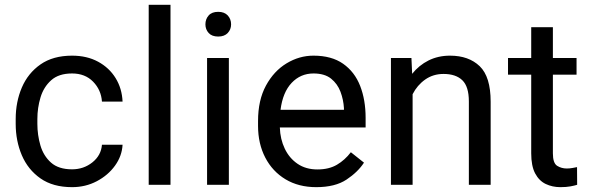

<svg xmlns="http://www.w3.org/2000/svg" viewBox="-20 -770 2459 800"><path d="M280.3 -64.5Q328.6 -64.5 365 -93.5Q401.4 -122.6 404.8 -167H490.7Q488.3 -120.1 459.2 -79.8Q430.2 -39.6 383.3 -14.9Q336.4 9.8 280.3 9.8Q200.7 9.8 148.7 -26.6Q96.7 -63 71 -123Q45.4 -183.1 45.4 -253.9V-274.4Q45.4 -345.2 71 -405.3Q96.7 -465.3 148.9 -501.7Q201.2 -538.1 280.3 -538.1Q342.3 -538.1 388.7 -512.9Q435.1 -487.8 461.7 -444.6Q488.3 -401.4 490.7 -346.7H404.8Q401.4 -395.5 367.9 -429.7Q334.5 -463.9 280.3 -463.9Q224.6 -463.9 193.1 -435.5Q161.6 -407.2 148.7 -363.8Q135.7 -320.3 135.7 -274.4V-253.9Q135.7 -207.5 148.4 -164.1Q161.1 -120.6 192.6 -92.5Q224.1 -64.5 280.3 -64.5Z M690.4 -750V0H599.6V-750Z M835.9 -668.5Q835.9 -690.4 849.4 -705.6Q862.8 -720.7 889.2 -720.7Q915 -720.7 929 -705.6Q942.9 -690.4 942.9 -668.5Q942.9 -647.5 929 -632.6Q915 -617.7 889.2 -617.7Q862.8 -617.7 849.4 -632.6Q835.9 -647.5 835.9 -668.5ZM933.6 -528.3V0H842.8V-528.3Z M1297.9 9.8Q1224.1 9.8 1169.7 -22.9Q1115.2 -55.7 1085.2 -113.5Q1055.2 -171.4 1055.2 -245.6V-266.1Q1055.2 -352.5 1088.1 -413.3Q1121.1 -474.1 1174.1 -506.1Q1227.1 -538.1 1286.1 -538.1Q1361.8 -538.1 1409.9 -504.2Q1458 -470.2 1480.7 -411.9Q1503.4 -353.5 1503.4 -279.3V-238.8H1146Q1147.5 -190.4 1166.5 -150.6Q1185.5 -110.8 1220 -87.4Q1254.4 -64 1302.7 -64Q1350.6 -64 1383.8 -83.5Q1417 -103 1441.9 -135.7L1496.6 -92.3Q1471.2 -53.2 1423.8 -21.7Q1376.5 9.8 1297.9 9.8ZM1286.1 -463.9Q1232.4 -463.9 1195.3 -424.8Q1158.2 -385.7 1148.9 -312.5H1413.1V-319.3Q1411.1 -354.5 1398.7 -387.7Q1386.2 -420.9 1359.4 -442.4Q1332.5 -463.9 1286.1 -463.9Z M1828.1 -461.9Q1784.7 -461.9 1751.5 -438.5Q1718.3 -415 1699.2 -377.4V0H1608.9V-528.3H1694.3L1697.3 -462.4Q1725.6 -498 1765.6 -518.1Q1805.7 -538.1 1855 -538.1Q1933.1 -538.1 1978.8 -494.1Q2024.4 -450.2 2024.4 -346.2V0H1933.6V-347.2Q1933.6 -409.2 1906.5 -435.5Q1879.4 -461.9 1828.1 -461.9Z M2382.3 -528.3V-459H2283.7V-130.9Q2283.7 -90.3 2301.5 -79.1Q2319.3 -67.9 2341.8 -67.9Q2353 -67.9 2365.5 -70.1Q2377.9 -72.3 2384.3 -73.7L2384.8 0Q2374 3.4 2356.7 6.6Q2339.4 9.8 2314.9 9.8Q2281.7 9.8 2253.9 -3.4Q2226.1 -16.6 2209.7 -47.6Q2193.4 -78.6 2193.4 -131.3V-459H2096.7V-528.3H2193.4V-656.7H2283.7V-528.3Z"/></svg>

Font: Vazirmatn RD UI
Style: Regular
Weight: 400
Designer: Saber Rastikerdar
Foundry: Saber Rastikerdar
Version: Version 33.003